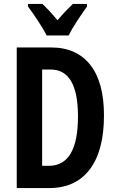

<svg xmlns="http://www.w3.org/2000/svg" viewBox="-20 -955 592 975"><path d="M350 -935Q330 -916 312.5 -897.5Q295 -879 272 -852Q228 -905 195 -935H122V-922Q144 -893 173 -849Q202 -805 217 -775H329Q344 -807 372.5 -850Q401 -893 422 -922V-935ZM239 -714H65V0H230Q364 0 436 -95Q508 -190 508 -369Q508 -537 438.5 -625.5Q369 -714 239 -714ZM228 -113H194V-602H237Q376 -602 376 -364Q376 -113 228 -113Z"/></svg>

Font: Noto Sans UI Condensed
Style: Bold
Weight: 700
Width: 3
Designer: Monotype Design Team
Foundry: Monotype Imaging Inc.
Version: 1.001